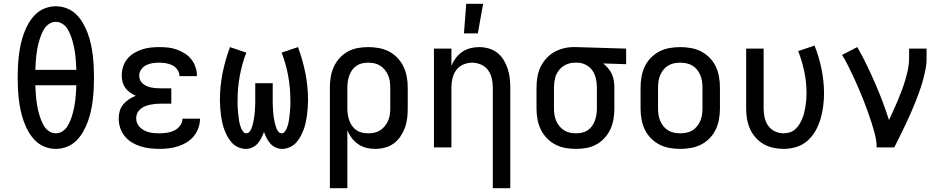

<svg xmlns="http://www.w3.org/2000/svg" viewBox="-20 -776 4972 1011"><path d="M274 8Q244 8 216 -3Q188 -14 167 -34.5Q146 -55 131 -81Q116 -107 106 -134.5Q96 -162 89.5 -191Q83 -220 79.5 -249.5Q76 -279 74.5 -308.5Q73 -338 73 -368Q73 -397 74.5 -426.5Q76 -456 79.5 -485.5Q83 -515 89.5 -544Q96 -573 106 -600.5Q116 -628 131 -654Q146 -680 167 -700.5Q188 -721 216 -732Q244 -743 274 -743Q304 -743 332 -732Q360 -721 381 -700.5Q402 -680 417 -654Q432 -628 442 -600.5Q452 -573 458.5 -544Q465 -515 468.5 -485.5Q472 -456 473.5 -426.5Q475 -397 475 -368Q475 -338 473.5 -308.5Q472 -279 468.5 -249.5Q465 -220 458.5 -191Q452 -162 442 -134.5Q432 -107 417 -81Q402 -55 381 -34.5Q360 -14 332 -3Q304 8 274 8ZM166 -408H382Q381 -427 380 -445.5Q379 -464 377 -482.5Q375 -501 371.5 -519.5Q368 -538 363 -556Q358 -574 351.5 -591Q345 -608 335 -624Q325 -640 309 -650.5Q293 -661 274 -661Q255 -661 239 -650.5Q223 -640 213 -624Q203 -608 196.5 -591Q190 -574 185 -556Q180 -538 176.5 -519.5Q173 -501 171 -482.5Q169 -464 168 -445.5Q167 -427 166 -408ZM274 -74Q293 -74 309 -84.5Q325 -95 335 -111Q345 -127 351.5 -144Q358 -161 363 -179Q368 -197 371.5 -215.5Q375 -234 377 -252.5Q379 -271 380 -289.5Q381 -308 382 -327H166Q167 -308 168 -289.5Q169 -271 171 -252.5Q173 -234 176.5 -215.5Q180 -197 185 -179Q190 -161 196.5 -144Q203 -127 213 -111Q223 -95 239 -84.5Q255 -74 274 -74Z M820 8Q794 8 769 5Q744 2 720 -5.5Q696 -13 674.5 -26Q653 -39 637 -58.5Q621 -78 613 -102.5Q605 -127 605 -152Q605 -172 610.5 -191.5Q616 -211 629 -226.5Q642 -242 659 -253Q676 -264 695 -272Q679 -279 664.5 -289Q650 -299 640 -313Q630 -327 625.5 -344Q621 -361 621 -379Q621 -402 628 -424.5Q635 -447 650 -465.5Q665 -484 685 -496Q705 -508 727 -515.5Q749 -523 772.5 -525.5Q796 -528 819 -528Q843 -528 866 -525.5Q889 -523 911 -515Q933 -507 953 -494.5Q973 -482 987.5 -463.5Q1002 -445 1009.5 -422.5Q1017 -400 1017 -377V-375H925Q925 -393 914.5 -408.5Q904 -424 888 -432Q872 -440 854.5 -443Q837 -446 819 -446Q802 -446 784 -443.5Q766 -441 750 -433Q734 -425 723.5 -410Q713 -395 713 -378Q713 -366 718 -354.5Q723 -343 732 -335.5Q741 -328 752 -323Q763 -318 774.5 -315.5Q786 -313 798 -312Q810 -311 822 -311H882V-230H822Q808 -230 794.5 -228.5Q781 -227 767.5 -224Q754 -221 741.5 -215.5Q729 -210 718.5 -201Q708 -192 702.5 -179.5Q697 -167 697 -153Q697 -139 702.5 -126.5Q708 -114 718 -104.5Q728 -95 740 -89Q752 -83 765.5 -79.5Q779 -76 792.5 -75Q806 -74 820 -74Q840 -74 859.5 -77Q879 -80 897 -88.5Q915 -97 928 -114Q941 -131 941 -151H1033V-150Q1033 -125 1024.5 -101.5Q1016 -78 1000 -58.5Q984 -39 962.5 -26Q941 -13 917.5 -5.5Q894 2 869 5Q844 8 820 8Z M1275 8Q1255 8 1236 0Q1217 -8 1203 -22.5Q1189 -37 1179 -55Q1169 -73 1162 -91.5Q1155 -110 1150.5 -130Q1146 -150 1143.5 -170Q1141 -190 1139.5 -210Q1138 -230 1138 -250Q1138 -321 1152 -391Q1166 -461 1191 -528L1277 -499Q1254 -439 1242.5 -376Q1231 -313 1231 -249Q1231 -239 1231 -229.5Q1231 -220 1231.5 -210.5Q1232 -201 1233 -191.5Q1234 -182 1235 -172.5Q1236 -163 1237 -153.5Q1238 -144 1240 -134.5Q1242 -125 1244.5 -116Q1247 -107 1251 -98Q1255 -89 1261.5 -81.5Q1268 -74 1277 -74Q1287 -74 1294 -82.5Q1301 -91 1304.5 -100.5Q1308 -110 1310.5 -119.5Q1313 -129 1315 -139Q1317 -149 1318.5 -159Q1320 -169 1321 -179Q1322 -189 1322.5 -199Q1323 -209 1323.5 -219.5Q1324 -230 1324 -240Q1324 -250 1324 -260V-338H1416V-260Q1416 -250 1416 -240Q1416 -230 1416.5 -219.5Q1417 -209 1417.5 -199Q1418 -189 1419 -179Q1420 -169 1421.5 -159Q1423 -149 1425 -139Q1427 -129 1429.5 -119.5Q1432 -110 1435.5 -100.5Q1439 -91 1446 -82.5Q1453 -74 1463 -74Q1472 -74 1478.5 -81.5Q1485 -89 1489 -98Q1493 -107 1495.5 -116Q1498 -125 1500 -134.5Q1502 -144 1503 -153.5Q1504 -163 1505 -172.5Q1506 -182 1507 -191.5Q1508 -201 1508.5 -210.5Q1509 -220 1509 -229.5Q1509 -239 1509 -249Q1509 -313 1497.5 -376Q1486 -439 1463 -499L1549 -528Q1574 -461 1588 -391Q1602 -321 1602 -250Q1602 -230 1600.5 -210Q1599 -190 1596.5 -170Q1594 -150 1589.5 -130Q1585 -110 1578 -91.5Q1571 -73 1561 -55Q1551 -37 1537 -22.5Q1523 -8 1504 0Q1485 8 1465 8Q1448 8 1431.5 0.5Q1415 -7 1403.5 -20Q1392 -33 1384 -49Q1376 -65 1370 -81Q1364 -65 1356 -49Q1348 -33 1336.5 -20Q1325 -7 1308.5 0.5Q1292 8 1275 8Z M1717 215V-315Q1717 -343 1721.5 -370.5Q1726 -398 1737.5 -423.5Q1749 -449 1768 -470Q1787 -491 1811.5 -504.5Q1836 -518 1863.5 -523Q1891 -528 1919 -528Q1947 -528 1975 -523Q2003 -518 2028 -505Q2053 -492 2073 -471Q2093 -450 2105 -424.5Q2117 -399 2122 -371.5Q2127 -344 2127 -315V-205Q2127 -179 2124 -153Q2121 -127 2112 -103Q2103 -79 2088.5 -57.5Q2074 -36 2053 -20.5Q2032 -5 2006.5 1.5Q1981 8 1955 8Q1932 8 1909 2.5Q1886 -3 1866.5 -16.5Q1847 -30 1832.5 -49Q1818 -68 1809 -90V215ZM1919 -74Q1935 -74 1951.5 -77.5Q1968 -81 1982 -90Q1996 -99 2006.5 -112Q2017 -125 2023.5 -140Q2030 -155 2032.5 -171.5Q2035 -188 2035 -205V-315Q2035 -332 2032.5 -348.5Q2030 -365 2023.5 -380Q2017 -395 2006.5 -408Q1996 -421 1982 -430Q1968 -439 1952 -442.5Q1936 -446 1919 -446Q1903 -446 1887 -442.5Q1871 -439 1857.5 -430Q1844 -421 1834.5 -407.5Q1825 -394 1819.5 -379Q1814 -364 1811.5 -347.5Q1809 -331 1809 -315V-205Q1809 -189 1811.5 -172.5Q1814 -156 1819.5 -141Q1825 -126 1834.5 -112.5Q1844 -99 1857.5 -90Q1871 -81 1887 -77.5Q1903 -74 1919 -74Z M2575 215V-315Q2575 -339 2569.5 -363Q2564 -387 2550 -406.5Q2536 -426 2513 -436Q2490 -446 2466 -446Q2442 -446 2419 -436Q2396 -426 2382 -406.5Q2368 -387 2362.5 -363Q2357 -339 2357 -315V0H2265V-520H2357V-430Q2366 -452 2380.5 -471Q2395 -490 2414 -503Q2433 -516 2456 -522Q2479 -528 2503 -528Q2528 -528 2553 -521Q2578 -514 2598 -498.5Q2618 -483 2631.5 -461Q2645 -439 2653 -415Q2661 -391 2664 -366Q2667 -341 2667 -315V215ZM2423 -600 2435 -756H2524L2496 -600Z M3013 8Q2985 8 2957 3Q2929 -2 2904 -15Q2879 -28 2859 -49Q2839 -70 2827 -95.5Q2815 -121 2810 -148.5Q2805 -176 2805 -205V-315Q2805 -342 2809.5 -369Q2814 -396 2825 -420.5Q2836 -445 2854.5 -466Q2873 -487 2896 -500.5Q2919 -514 2945.5 -521Q2972 -528 2999 -528H3014L3277 -520V-438L3156 -442Q3170 -431 3182 -417Q3194 -403 3201.5 -386.5Q3209 -370 3212 -352Q3215 -334 3215 -315V-205Q3215 -177 3210.5 -149.5Q3206 -122 3194.5 -96.5Q3183 -71 3164 -50Q3145 -29 3120.5 -15.5Q3096 -2 3068.5 3Q3041 8 3013 8ZM3013 -74Q3029 -74 3045 -77.5Q3061 -81 3074.5 -90Q3088 -99 3097.5 -112.5Q3107 -126 3112.5 -141Q3118 -156 3120.5 -172.5Q3123 -189 3123 -205V-315Q3123 -338 3118 -361Q3113 -384 3100.5 -403Q3088 -422 3067 -433.5Q3046 -445 3023 -446H3006Q2982 -446 2960 -435.5Q2938 -425 2923 -406Q2908 -387 2902.5 -363Q2897 -339 2897 -315V-205Q2897 -188 2899.5 -171.5Q2902 -155 2908.5 -140Q2915 -125 2925.5 -112Q2936 -99 2950 -90Q2964 -81 2980 -77.5Q2996 -74 3013 -74Z M3562 8Q3534 8 3505.5 3Q3477 -2 3452 -15Q3427 -28 3407 -48.5Q3387 -69 3375 -94.5Q3363 -120 3358 -148Q3353 -176 3353 -205V-315Q3353 -344 3358 -372Q3363 -400 3375 -425.5Q3387 -451 3407 -471.5Q3427 -492 3452 -505Q3477 -518 3505.5 -523Q3534 -528 3562 -528Q3590 -528 3618.5 -523Q3647 -518 3672 -505Q3697 -492 3717 -471.5Q3737 -451 3749 -425.5Q3761 -400 3766 -372Q3771 -344 3771 -315V-205Q3771 -176 3766 -148Q3761 -120 3749 -94.5Q3737 -69 3717 -48.5Q3697 -28 3672 -15Q3647 -2 3618.5 3Q3590 8 3562 8ZM3562 -74Q3579 -74 3595.5 -77.5Q3612 -81 3626 -89.5Q3640 -98 3650.5 -111Q3661 -124 3667.5 -139.5Q3674 -155 3676.5 -171.5Q3679 -188 3679 -205V-315Q3679 -332 3676.5 -348.5Q3674 -365 3667.5 -380.5Q3661 -396 3650.5 -409Q3640 -422 3626 -430.5Q3612 -439 3595.5 -442.5Q3579 -446 3562 -446Q3545 -446 3528.5 -442.5Q3512 -439 3498 -430.5Q3484 -422 3473.5 -409Q3463 -396 3456.5 -380.5Q3450 -365 3447.5 -348.5Q3445 -332 3445 -315V-205Q3445 -188 3447.5 -171.5Q3450 -155 3456.5 -139.5Q3463 -124 3473.5 -111Q3484 -98 3498 -89.5Q3512 -81 3528.5 -77.5Q3545 -74 3562 -74Z M4106 8Q4078 8 4051 2Q4024 -4 4000.5 -17.5Q3977 -31 3958.5 -52Q3940 -73 3929 -98Q3918 -123 3913.5 -150Q3909 -177 3909 -205V-520H4001V-205Q4001 -181 4006 -157.5Q4011 -134 4024.5 -114.5Q4038 -95 4060 -84.5Q4082 -74 4105 -74Q4122 -74 4138.5 -79Q4155 -84 4167.5 -95.5Q4180 -107 4189 -121.5Q4198 -136 4204.5 -151.5Q4211 -167 4215 -183.5Q4219 -200 4221.5 -216.5Q4224 -233 4225.5 -250Q4227 -267 4227 -284Q4227 -341 4215.5 -397Q4204 -453 4183 -507L4269 -536Q4293 -476 4306 -412Q4319 -348 4319 -284Q4319 -250 4314.5 -216Q4310 -182 4300.5 -149.5Q4291 -117 4274 -87Q4257 -57 4231.5 -34.5Q4206 -12 4173 -2Q4140 8 4106 8Z M4596 0Q4596 -33 4588 -64.5Q4580 -96 4570 -127.5Q4560 -159 4549 -189.5Q4538 -220 4526 -250.5Q4514 -281 4501 -311Q4488 -341 4474.5 -370.5Q4461 -400 4446 -429.5Q4431 -459 4414 -487L4494 -528Q4520 -483 4543 -435.5Q4566 -388 4587 -340Q4608 -292 4626.5 -243Q4645 -194 4661 -144Q4673 -169 4685 -195.5Q4697 -222 4708 -248Q4719 -274 4729 -301Q4739 -328 4747 -355.5Q4755 -383 4761 -411Q4767 -439 4767 -468V-520H4859V-468Q4859 -437 4852.5 -406Q4846 -375 4837.5 -345Q4829 -315 4818 -285.5Q4807 -256 4795.5 -227Q4784 -198 4771 -169.5Q4758 -141 4744.5 -112.5Q4731 -84 4717 -56Q4703 -28 4689 0Z"/></svg>

Font: Iosevka Semi-Condensed Medium
Style: Regular
Weight: 500
Monospace: yes
Designer: Belleve Invis
Foundry: Belleve Invis
Version: Version 27.3.5